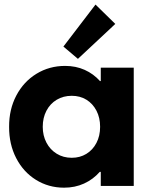

<svg xmlns="http://www.w3.org/2000/svg" viewBox="-20 -826 665 853"><path d="M427.7 -62.5H423.3Q393.6 -28.8 353.3 -10.5Q313 7.8 264.6 7.8Q195.8 7.8 139.6 -27.1Q83.5 -62 51.8 -123.8Q20 -185.5 20.5 -262.7Q20 -339.8 52.5 -401.6Q85 -463.4 142.1 -498.3Q199.2 -533.2 269.5 -533.2Q316.9 -533.2 356.2 -515.6Q395.5 -498 424.3 -465.8H427.7V-525.4H574.2V0H427.7ZM424.8 -262.7Q424.8 -303.2 408.4 -334.5Q392.1 -365.7 363.8 -383.1Q335.4 -400.4 298.8 -400.4Q261.2 -400.4 231.9 -382.8Q202.6 -365.2 186.3 -334Q169.9 -302.7 169.9 -262.7Q169.9 -223.6 186.3 -192.4Q202.6 -161.1 231.9 -143.1Q261.2 -125 298.8 -125Q335 -125 363.5 -142.3Q392.1 -159.7 408.4 -190.9Q424.8 -222.2 424.8 -262.7ZM261.7 -619.1 404.3 -805.7 492.2 -719.7 326.2 -564.5Z"/></svg>

Font: Reddit Sans Chocolate ExtraBold
Style: Regular
Weight: 800
Designer: Stephen Hutchings
Foundry: Reddit
Version: Version 1.011